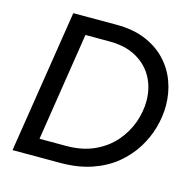

<svg xmlns="http://www.w3.org/2000/svg" viewBox="-103 -804 913 908"><g transform="rotate(15 353.5 -350.0)"><path d="M36 0 146 -700H359Q438.4 -700 498.6 -675.3Q558.8 -650.6 599.9 -607.5Q641 -564.4 661.7 -508.3Q682.4 -452.2 682.4 -389.4Q682.4 -337.2 667.1 -282.3Q651.8 -227.4 620.2 -177.1Q588.6 -126.8 540 -86.7Q491.4 -46.6 423.8 -23.3Q356.2 0 269.4 0ZM145.4 -84.8H276Q355 -84.8 413.8 -112Q472.6 -139.2 511.2 -183.9Q549.8 -228.6 568.8 -281.9Q587.8 -335.2 587.8 -387.4Q587.8 -452.2 559.7 -503.5Q531.6 -554.8 477.7 -585Q423.8 -615.2 346.2 -615.2H228.2Z"/></g></svg>

Font: MuseoModerno Thin
Style: Italic
Weight: 100
Italic angle: -9°
Designer: Pablo Cosgaya, Héctor Gatti, Marcela Romero, and the Authors of The MuseoModerno Project.
Foundry: Omnibus-Type Team
Version: Version 1.003